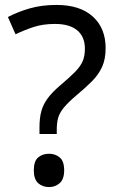

<svg xmlns="http://www.w3.org/2000/svg" viewBox="-20 -744 474 778"><path d="M140 -228Q140 -266 147.5 -293.5Q155 -321 173.5 -346Q192 -371 224 -398Q263 -431 284.5 -453Q306 -475 315 -496Q324 -517 324 -547Q324 -595 293 -621Q262 -647 203 -647Q154 -647 116 -634.5Q78 -622 43 -605L12 -675Q52 -696 100.5 -710Q149 -724 209 -724Q304 -724 356 -677Q408 -630 408 -549Q408 -504 393.5 -472.5Q379 -441 352.5 -414.5Q326 -388 290 -358Q257 -330 239.5 -309Q222 -288 216 -267.5Q210 -247 210 -218V-201H140ZM117 -54Q117 -91 134.5 -106Q152 -121 179 -121Q204 -121 222 -106Q240 -91 240 -54Q240 -18 222 -2Q204 14 179 14Q152 14 134.5 -2Q117 -18 117 -54Z"/></svg>

Font: Noto Sans Kharoshthi
Style: Regular
Weight: 400
Designer: Monotype Design Team
Foundry: Monotype Imaging Inc.
Version: Version 2.004; ttfautohint (v1.8.4.7-5d5b)